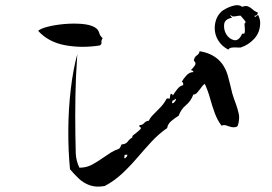

<svg xmlns="http://www.w3.org/2000/svg" viewBox="-20 -740 1040 735"><path d="M891 -261Q889 -254 878.5 -253Q868 -252 858 -256Q856 -256 851 -258Q847 -260 841 -261Q835 -262 828 -259Q812 -280 802 -307.5Q792 -335 784 -364Q776 -393 764 -419Q759 -416 754.5 -410.5Q750 -405 746 -399Q740 -391 734 -384.5Q728 -378 720 -378Q711 -353 692 -337.5Q673 -322 664 -297Q649 -288 635.5 -276.5Q622 -265 620 -250Q587 -227 559 -196.5Q531 -166 504 -134.5Q477 -103 447 -75Q417 -47 381 -28Q349 -22 324.5 -30.5Q300 -39 281.5 -56.5Q263 -74 248 -92Q241 -163 241.5 -243Q242 -323 251 -399Q260 -475 276 -533Q276 -533 275 -517.5Q274 -502 273 -482Q272 -462 271 -448Q268 -372 268 -299.5Q268 -227 270 -153Q271 -125 284 -98Q311 -98 333 -110Q355 -122 376 -137Q390 -147 404.5 -156Q419 -165 434 -170Q439 -172 441 -177.5Q443 -183 445 -187Q462 -188 469 -198Q476 -208 487 -214Q485 -218 489.5 -222Q494 -226 501 -231Q506 -235 512 -240Q518 -245 520 -250Q520 -251 517 -253Q512 -255 514 -261Q525 -261 532 -269Q539 -277 550 -278Q555 -290 568 -302.5Q581 -315 595 -330Q609 -345 617 -361Q617 -361 618 -362Q620 -363 622.5 -363.5Q625 -364 628 -361Q631 -365 631 -370.5Q631 -376 634 -381Q638 -381 640 -378Q642 -375 642 -375Q648 -385 658.5 -398.5Q669 -412 681 -414Q683 -424 676 -427Q681 -437 693 -450.5Q705 -464 720 -464Q721 -469 715 -470Q712 -471 711 -472Q712 -473 715 -476Q721 -482 726.5 -490.5Q732 -499 722 -508Q724 -522 733.5 -528Q743 -534 744 -544Q831 -530 853 -447Q857 -433 861 -416.5Q865 -400 869 -383Q872 -372 875.5 -362.5Q879 -353 882 -345Q890 -323 894 -304.5Q898 -286 891 -261ZM976 -653Q976 -617 954 -592.5Q932 -568 901 -558Q898 -558 891 -558Q880 -559 869 -558Q858 -557 854 -550Q829 -563 815.5 -585Q802 -607 802 -632Q802 -649 807.5 -665Q813 -681 826 -694Q830 -699 845 -707Q860 -715 877.5 -719Q895 -723 907 -714Q921 -719 929.5 -715.5Q938 -712 946 -705Q950 -701 955.5 -697.5Q961 -694 968 -691Q968 -691 967 -690Q966 -686 963 -682.5Q960 -679 954 -680Q955 -674 958.5 -676Q962 -678 965 -681Q967 -682 968 -683Q971 -677 973.5 -669Q976 -661 976 -653ZM373 -594Q367 -585 368.5 -578Q370 -571 362 -566Q292 -555 228.5 -567Q165 -579 126 -622Q136 -631 164 -638Q192 -645 226.5 -648Q261 -651 292.5 -648.5Q324 -646 342 -636Q356 -628 359.5 -615Q363 -602 373 -594ZM921 -655Q917 -662 911.5 -668Q906 -674 901 -680Q896 -680 891.5 -679.5Q887 -679 884 -678Q878 -677 873 -677Q868 -677 862 -683Q862 -678 864.5 -676.5Q867 -675 868 -672Q840 -667 838 -646.5Q836 -626 846 -609Q857 -591 875.5 -586.5Q894 -582 907 -611H915Q918 -617 917.5 -623Q917 -629 917 -635Q916 -641 916 -646.5Q916 -652 921 -655ZM467 -148Q466 -148 465 -148Q457 -148 456 -145Q458 -143 456 -139Q454 -135 459 -134Q460 -135 462 -137Q464 -139 466 -141.5Q468 -144 467 -148ZM651 -362Q650 -360 647 -357.5Q644 -355 642 -356Q642 -355 640 -353Q638 -349 639 -345Q644 -344 650 -352Q656 -360 651 -362Z"/></svg>

Font: Yuji Boku
Style: Regular
Weight: 400
Designer: Kataoka Yuji
Foundry: Kinuta Font Factory
Version: Version 3.002